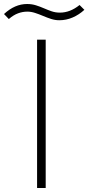

<svg xmlns="http://www.w3.org/2000/svg" viewBox="-81 -938 441 958"><path d="M104 -740H147V0H104ZM-61 -868Q-7 -918 54 -918Q78 -918 98.5 -911.5Q119 -905 138.5 -896.5Q158 -888 177 -881.5Q196 -875 218 -875Q269 -875 316 -913L340 -889Q314 -865 282 -851Q250 -837 215 -837Q194 -837 174 -843.5Q154 -850 134 -858.5Q114 -867 94 -873.5Q74 -880 55 -880Q32 -880 9 -871.5Q-14 -863 -37 -843Z"/></svg>

Font: Encode Sans Wide
Style: Thin
Weight: 100
Designer: Pablo Impallari, Andres Torresi
Foundry: Pablo Impallari, Andres Torresi
Version: Version 1.000; ttfautohint (v1.00) -l 8 -r 50 -G 200 -x 14 -